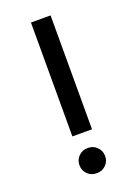

<svg xmlns="http://www.w3.org/2000/svg" viewBox="-131 -715 565 786"><g transform="rotate(-20 151.0 -322.0)"><path d="M193.4 -161.6H107.9V-657.7H193.4ZM150.9 14.2Q126.5 14.2 110.6 -1.7Q94.7 -17.6 94.7 -40.5Q94.7 -63.5 110.6 -79.6Q126.5 -95.7 150.9 -95.7Q174.8 -95.7 190.7 -79.3Q206.5 -63 206.5 -40.5Q206.5 -17.6 190.7 -1.7Q174.8 14.2 150.9 14.2Z"/></g></svg>

Font: Potro Sans Bangla SemiBold
Style: Regular
Weight: 600
Designer: Jayed Ahsan Saad
Foundry: Codepotro
Version: Potro Sans Bangla;Version 0.996;CodepotroFonts;